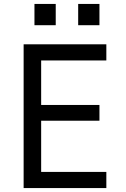

<svg xmlns="http://www.w3.org/2000/svg" viewBox="-20 -955 640 975"><path d="M100 0V-730H520V-648H189V-422H485V-342H189V-82H520V0ZM155 -935H263V-827H155ZM377 -935H485V-827H377Z"/></svg>

Font: Tiny
Style: Regular
Weight: 400
Designer: Philipp Nurullin, Konstantin Bulenkov
Foundry: JetBrains
Version: Version 2.251; ttfautohint (v1.8.4.7-5d5b)